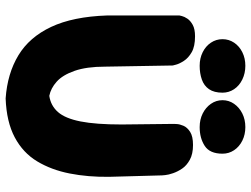

<svg xmlns="http://www.w3.org/2000/svg" viewBox="-122 -744 869 664"><g transform="rotate(90 312.0 -411.5)"><path d="M320 3Q234 -3 171 -41Q108 -79 72.5 -154.5Q37 -230 33 -348V-598Q33 -598 35 -606.5Q37 -615 44 -625.5Q51 -636 65.5 -644Q80 -652 105 -652Q140 -652 160 -640.5Q180 -629 190 -613.5Q200 -598 203 -586.5Q206 -575 206 -575L210 -341Q210 -277 224.5 -235.5Q239 -194 262 -173.5Q285 -153 311 -148Q345 -153 367 -178Q389 -203 399.5 -256Q410 -309 410 -398L408 -579Q408 -579 408.5 -589Q409 -599 414.5 -612Q420 -625 435.5 -635Q451 -645 481 -645Q512 -645 532 -634Q552 -623 562.5 -607.5Q573 -592 578.5 -576Q584 -560 585 -549Q586 -538 586 -538L591 -355Q592 -282 579.5 -218.5Q567 -155 537.5 -106Q508 -57 454.5 -28.5Q401 0 320 3ZM419 -668Q393 -668 372 -678.5Q351 -689 338.5 -707Q326 -725 326 -747Q326 -769 338.5 -787Q351 -805 372 -815.5Q393 -826 419 -826Q445 -826 466 -815.5Q487 -805 499 -787Q511 -769 511 -747Q511 -703 484 -685.5Q457 -668 419 -668ZM207 -668Q181 -668 160 -678.5Q139 -689 127 -707Q115 -725 115 -747Q115 -769 127 -787Q139 -805 160 -815.5Q181 -826 207 -826Q233 -826 254.5 -815.5Q276 -805 288 -787Q300 -769 300 -747Q300 -718 288 -700.5Q276 -683 254.5 -675.5Q233 -668 207 -668Z"/></g></svg>

Font: Sour Gummy Black ExtraBold
Style: Regular
Weight: 800
Version: Version 1.000